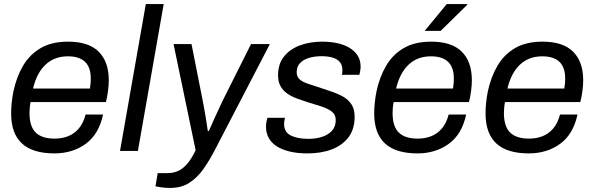

<svg xmlns="http://www.w3.org/2000/svg" viewBox="-20 -743 2923 945"><path d="M247.8 12Q140.8 12 87.8 -37Q34.8 -86 34.8 -184.9Q34.8 -211.9 37.8 -239.3Q40.8 -266.6 45.8 -292.1Q60.8 -363.2 93 -418.6Q125.3 -474 179.6 -506Q233.9 -538 315.2 -538Q416.1 -538 465.7 -488.7Q515.4 -439.4 515.4 -348.3Q515.4 -325.3 511.9 -297.1Q508.4 -268.9 501.3 -240.8H130.1Q127.7 -225.6 126.4 -212.3Q125.2 -199.1 125.2 -186.8Q125.2 -120.5 155.8 -90.6Q186.4 -60.7 249.4 -60.7Q284.2 -60.7 314.5 -72.3Q344.9 -83.9 367.6 -110.3Q390.3 -136.7 401.3 -179.4H487.3Q466.7 -82.2 401.9 -35.1Q337 12 247.8 12ZM142.5 -307.1H422.5Q424.9 -320.7 425.9 -332.9Q426.8 -345.2 426.8 -355.8Q426.8 -411.6 398.5 -438.7Q370.2 -465.8 314 -465.8Q247.8 -465.8 204.3 -424.9Q160.8 -384.1 142.5 -307.1Z M570.7 0 697.7 -723H785.7L658.7 0Z M817 182Q790.8 182 771.6 178.6Q752.5 175.1 745.2 174.1L756.1 109.1H804.7Q830 109.1 853.1 99.9Q876.3 90.7 898.5 66.5Q920.7 42.3 943 -3.2L834.2 -526H922.6L975 -261.6Q979.6 -240.1 984.8 -210.1Q990 -180.2 994.9 -150.6Q999.9 -121 1002.8 -98.1H1007.8Q1017.6 -120.4 1030.5 -149.2Q1043.3 -178 1056.7 -206.4Q1070.1 -234.7 1079.5 -254.6L1215.5 -526H1308.2L1042.6 -14.6Q1013.2 43.3 982.1 87.6Q950.9 131.9 911.6 156.9Q872.3 182 817 182Z M1493.4 12Q1444.4 12 1406.3 2.9Q1368.2 -6.2 1342 -23Q1315.8 -39.9 1302.5 -64.4Q1289.2 -89 1289.2 -119Q1289.2 -130.6 1291.2 -142.3Q1293.2 -153.9 1296.2 -163.2H1382.5Q1380.6 -155 1379.4 -147Q1378.2 -138.9 1378.2 -133.2Q1378.2 -92.7 1411.2 -76.2Q1444.3 -59.6 1498.1 -59.6Q1534.4 -59.6 1564.8 -69.3Q1595.2 -79 1613.8 -99.4Q1632.5 -119.9 1632.5 -152.1Q1632.5 -179.3 1611.9 -194.6Q1591.2 -209.9 1558.9 -220Q1526.6 -230.2 1491.3 -241Q1465.1 -249.5 1439.4 -259Q1413.7 -268.5 1393.3 -282.9Q1372.8 -297.2 1360.7 -318.8Q1348.6 -340.4 1348.6 -372.5Q1348.6 -428.6 1378 -465.1Q1407.4 -501.6 1456.7 -519.8Q1506 -538 1565.6 -538Q1606.2 -538 1640.8 -530.4Q1675.4 -522.8 1700.8 -507.3Q1726.2 -491.8 1740.5 -469Q1754.8 -446.3 1754.8 -416Q1754.8 -403.2 1752.5 -391.8Q1750.2 -380.4 1748.8 -374.8H1662.8Q1664.3 -381.6 1664.8 -387.4Q1665.3 -393.3 1665.3 -398.1Q1665.3 -423.4 1652.1 -438.4Q1638.9 -453.4 1616 -459.9Q1593.1 -466.4 1563.1 -466.4Q1528.1 -466.4 1500.3 -457.9Q1472.4 -449.4 1456.3 -432.1Q1440.2 -414.7 1440.2 -387.8Q1440.2 -363.5 1457.1 -350.4Q1474.1 -337.3 1501.1 -329.1Q1528.1 -320.9 1559.4 -309.9Q1588.8 -300 1617.9 -290.1Q1647 -280.1 1671.6 -265.6Q1696.2 -251 1710.9 -227.8Q1725.5 -204.5 1725.5 -168.6Q1725.5 -107.3 1695.4 -67.5Q1665.2 -27.7 1613.1 -7.8Q1561.1 12 1493.4 12Z M2034.8 12Q1927.8 12 1874.8 -37Q1821.8 -86 1821.8 -184.9Q1821.8 -211.9 1824.8 -239.3Q1827.8 -266.6 1832.8 -292.1Q1847.8 -363.2 1880 -418.6Q1912.3 -474 1966.6 -506Q2020.9 -538 2102.2 -538Q2203.1 -538 2252.7 -488.7Q2302.4 -439.4 2302.4 -348.3Q2302.4 -325.3 2298.9 -297.1Q2295.4 -268.9 2288.3 -240.8H1917.1Q1914.7 -225.6 1913.4 -212.3Q1912.2 -199.1 1912.2 -186.8Q1912.2 -120.5 1942.8 -90.6Q1973.4 -60.7 2036.4 -60.7Q2071.2 -60.7 2101.5 -72.3Q2131.9 -83.9 2154.6 -110.3Q2177.3 -136.7 2188.3 -179.4H2274.3Q2253.7 -82.2 2188.9 -35.1Q2124 12 2034.8 12ZM1929.5 -307.1H2209.5Q2211.9 -320.7 2212.9 -332.9Q2213.8 -345.2 2213.8 -355.8Q2213.8 -411.6 2185.5 -438.7Q2157.2 -465.8 2101 -465.8Q2034.8 -465.8 1991.3 -424.9Q1947.8 -384.1 1929.5 -307.1ZM2070.2 -591 2178.8 -723H2280.2V-720L2148.9 -591Z M2582.8 12Q2475.8 12 2422.8 -37Q2369.8 -86 2369.8 -184.9Q2369.8 -211.9 2372.8 -239.3Q2375.8 -266.6 2380.8 -292.1Q2395.8 -363.2 2428 -418.6Q2460.3 -474 2514.6 -506Q2568.9 -538 2650.2 -538Q2751.1 -538 2800.7 -488.7Q2850.4 -439.4 2850.4 -348.3Q2850.4 -325.3 2846.9 -297.1Q2843.4 -268.9 2836.3 -240.8H2465.1Q2462.7 -225.6 2461.4 -212.3Q2460.2 -199.1 2460.2 -186.8Q2460.2 -120.5 2490.8 -90.6Q2521.4 -60.7 2584.4 -60.7Q2619.2 -60.7 2649.5 -72.3Q2679.9 -83.9 2702.6 -110.3Q2725.3 -136.7 2736.3 -179.4H2822.3Q2801.7 -82.2 2736.9 -35.1Q2672 12 2582.8 12ZM2477.5 -307.1H2757.5Q2759.9 -320.7 2760.9 -332.9Q2761.8 -345.2 2761.8 -355.8Q2761.8 -411.6 2733.5 -438.7Q2705.2 -465.8 2649 -465.8Q2582.8 -465.8 2539.3 -424.9Q2495.8 -384.1 2477.5 -307.1Z"/></svg>

Font: Archivo Variable SemiBold
Style: Italic
Weight: 600
Italic angle: -10°
Designer: Hector Gatti
Foundry: Omnibus-Type
Version: Version 2.001